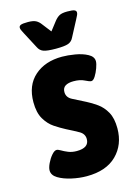

<svg xmlns="http://www.w3.org/2000/svg" viewBox="-112 -780 607 849"><g transform="rotate(-15 191.5 -355.0)"><path d="M178 8Q144 8 108.5 0Q73 -8 49 -22.5Q25 -37 25 -59Q25 -72 34 -91Q43 -110 55.5 -124.5Q68 -139 78 -139Q85 -139 96.5 -132Q108 -125 125 -118Q142 -111 164 -111Q220 -111 220 -151Q220 -175 197 -188Q174 -201 142 -217Q119 -229 94 -245.5Q69 -262 51.5 -291.5Q34 -321 34 -369Q34 -446 82 -488.5Q130 -531 208 -531Q234 -531 267 -525.5Q300 -520 324 -507Q348 -494 348 -473Q348 -462 341 -442.5Q334 -423 324.5 -408Q315 -393 306 -393Q298 -393 278.5 -403Q259 -413 229 -413Q205 -413 191.5 -404.5Q178 -396 178 -377Q178 -352 203 -339.5Q228 -327 261 -310Q283 -299 307 -282Q331 -265 347 -236.5Q363 -208 363 -162Q363 -87 315 -39.5Q267 8 178 8ZM282 -718Q306 -718 314.5 -714.5Q323 -711 323 -703Q323 -698 320.5 -692Q318 -686 312 -675L273 -601Q265 -584 248.5 -578Q232 -572 192 -572Q152 -572 135.5 -578Q119 -584 111 -601L72 -675Q66 -686 63.5 -692Q61 -698 61 -703Q61 -711 69.5 -714.5Q78 -718 102 -718Q126 -718 138.5 -711.5Q151 -705 161 -691L192 -651L223 -691Q234 -705 246 -711.5Q258 -718 282 -718Z"/></g></svg>

Font: Asap Semi Condensed
Style: Bold
Weight: 700
Width: 4
Designer: Pablo Cosgaya
Foundry: Omnibus-Type
Version: Version 3.001; ttfautohint (v1.8.4.7-5d5b)